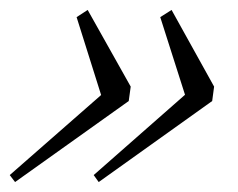

<svg xmlns="http://www.w3.org/2000/svg" viewBox="-76 -402 484 390"><path d="M124.5 -32.2 114.3 -46.4 299.8 -209.5 249.5 -367.2 272.5 -381.8 358.9 -226.1 355 -196.8ZM-45.4 -32.2 -56.2 -46.4 129.4 -209 79.6 -367.2 102.1 -381.8 189.5 -226.1 185.5 -196.8Z"/></svg>

Font: Elstob ExtraLight
Style: Italic
Weight: 200
Italic angle: -20°
Designer: Peter S. Baker
Version: Version 1.015